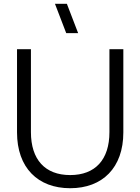

<svg xmlns="http://www.w3.org/2000/svg" viewBox="-20 -980 742 1015"><path d="M330 -805H393L333.5 -960H270.5ZM351 15C522 15 632 -93.5 632 -280V-720H558.5V-281.5C558.5 -136.5 484 -54.5 351 -54.5C218 -54.5 143.5 -136.5 143.5 -281.5V-720H70V-280C70 -93.5 180 15 351 15Z"/></svg>

Font: Vela Sans
Style: Regular
Weight: 400
Designer: Principal design: Mikhail Sharanda - project Manrope.
Design modification: Ravid Balaliev
Foundry: Mikhail Sharanda
Version: Version 1.001